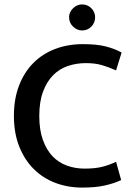

<svg xmlns="http://www.w3.org/2000/svg" viewBox="-20 -840 603 870"><path d="M363 -76Q412 -76 444.5 -84.5Q477 -93 506 -107L529 -24Q497 -9 455 0.5Q413 10 352 10Q287 10 230.5 -11.5Q174 -33 132.5 -74.5Q91 -116 67 -176.5Q43 -237 43 -315Q43 -391 66 -451.5Q89 -512 130.5 -554Q172 -596 229.5 -618Q287 -640 356 -640Q419 -640 459.5 -629.5Q500 -619 531 -602L506 -521Q472 -536 441.5 -545Q411 -554 369 -554Q326 -554 287.5 -541Q249 -528 220.5 -499Q192 -470 175 -424.5Q158 -379 158 -315Q158 -251 174.5 -205.5Q191 -160 218.5 -131.5Q246 -103 283.5 -89.5Q321 -76 363 -76ZM293 -762Q293 -785 311 -802.5Q329 -820 352 -820Q377 -820 394 -802.5Q411 -785 411 -762Q411 -737 394 -719.5Q377 -702 352 -702Q329 -702 311 -719.5Q293 -737 293 -762Z"/></svg>

Font: Mukta Vaani Medium
Style: Regular
Weight: 500
Designer: Noopur Datye, Girish Dalvi, Yashodeep Gholap, Pallavi Karambelkar
Foundry: Ek Type
Version: Version 2.538;PS 1.000;hotconv 16.6.51;makeotf.lib2.5.65220;